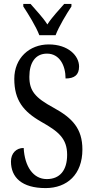

<svg xmlns="http://www.w3.org/2000/svg" viewBox="-20 -951 475 981"><path d="M181 -771H264C281 -816 320 -880 345 -918V-931H308C280 -898 246 -864 222 -826C198 -864 164 -898 136 -931H99V-918C124 -880 164 -816 181 -771ZM213 10C323 10 401 -60 401 -187C401 -294 350 -348 253 -401C159 -452 130 -487 130 -559C130 -631 161 -677 220 -677C284 -677 315 -617 315 -550C360 -550 384 -568 384 -611C384 -666 329 -724 229 -724C130 -724 53 -654 53 -548C53 -439 99 -381 192 -328C279 -279 323 -243 323 -160C323 -81 286 -36 219 -36C150 -36 106 -100 101 -195C63 -195 36 -168 36 -126C36 -45 91 10 213 10Z"/></svg>

Font: Noto Serif Lao ExtCond
Style: Regular
Weight: 400
Width: 2
Designer: Monotype Design Team
Foundry: Monotype Imaging Inc.
Version: Version 2.004